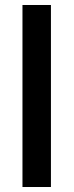

<svg xmlns="http://www.w3.org/2000/svg" viewBox="-20 -749 295 769"><path d="M70 0V-729H184V0Z"/></svg>

Font: Mona Sans SemiExpanded Medium
Style: Regular
Weight: 500
Width: 6
Designer: Deni Anggara
Foundry: GitHub
Version: Version 2.000